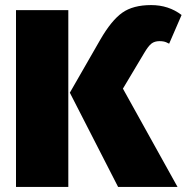

<svg xmlns="http://www.w3.org/2000/svg" viewBox="-20 -736 735 756"><path d="M255 -371 375 -580Q419 -656 461.5 -686Q504 -716 575 -716Q644 -716 695 -677L646 -564Q645 -565 634.5 -569.5Q624 -574 608 -574Q589 -574 576.5 -564.5Q564 -555 547 -526L464 -387L679 0H445ZM249 -696V0H43V-696Z"/></svg>

Font: Fira Sans Black
Style: Regular
Weight: 900
Designer: Carrois Corporate & Edenspiekermann AG
Foundry: Carrois Corporate GbR & Edenspiekermann AG
Version: Version 4.203